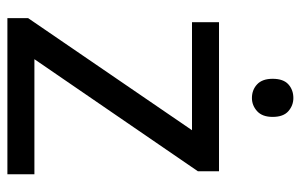

<svg xmlns="http://www.w3.org/2000/svg" viewBox="-167 -646 813 519"><g transform="rotate(90 239.5 -386.5)"><path d="M29 0V-56L332 -499H40V-572H443V-515L140 -73H451V0ZM245 -773Q265 -773 280.5 -759.5Q296 -746 296 -717Q296 -689 280.5 -675Q265 -661 245 -661Q223 -661 208 -675Q193 -689 193 -717Q193 -746 208 -759.5Q223 -773 245 -773Z"/></g></svg>

Font: telugu115
Style: Regular
Weight: 400
Designer: Jelle Bosma - Monotype Design Team
Foundry: Monotype Imaging Inc.
Version: Version 2.003